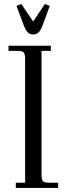

<svg xmlns="http://www.w3.org/2000/svg" viewBox="-20 -928 326 948"><path d="M22 -676.8V-702.1H231V-676.8H185.1V-65.9Q185.1 -41 192.1 -33.4Q199.2 -25.9 224.1 -25.9H267.1V0H58.1V-25.9H104V-637.2Q104 -662.1 96.9 -669.4Q89.8 -676.8 64.9 -676.8ZM61.5 -898.9 85.4 -908.2 143.6 -821.8 201.7 -908.2 225.6 -898.9 191.9 -807.1Q182.1 -779.8 171.4 -768.8Q160.6 -757.8 143.6 -757.8Q126.5 -757.8 116.2 -768.8Q106 -779.8 95.7 -807.1Z"/></svg>

Font: Dihjauti
Style: Regular
Weight: 400
Designer: T. Christopher White
Version: Version 3.0.0